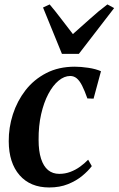

<svg xmlns="http://www.w3.org/2000/svg" viewBox="-20 -837 536 868"><path d="M202.5 10.5Q117 10.5 68.5 -45Q20 -100.5 19.5 -198Q19 -260 38.2 -320Q57.5 -380 95.2 -428.8Q133 -477.5 189 -506.5Q245 -535.5 318 -535.5Q345.5 -535.5 379.2 -530.5Q413 -525.5 436.5 -515L403 -391L375 -392Q362.5 -427.5 351.2 -449.8Q340 -472 327 -482.8Q314 -493.5 297.5 -493.5Q270.5 -493.5 244.8 -472.2Q219 -451 198.5 -412.2Q178 -373.5 166 -320.8Q154 -268 154.5 -204.5Q154.5 -154 165.5 -119.8Q176.5 -85.5 197.2 -68.2Q218 -51 248 -51Q274.5 -51 298.2 -60Q322 -69 342 -83.5Q362 -98 378.5 -115L395 -86Q378.5 -64 351.5 -41.8Q324.5 -19.5 287.2 -4.5Q250 10.5 202.5 10.5ZM260 -593.5 174.5 -803 204.5 -817Q229.5 -787.5 255.8 -752.8Q282 -718 309.5 -683Q347.5 -716 385 -750.2Q422.5 -784.5 465.5 -817L496 -800.5L336.5 -593.5Z"/></svg>

Font: Merriweather 96pt SemiBold
Style: Italic
Weight: 600
Italic angle: -7.8°
Version: Version 2.101